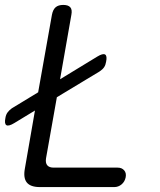

<svg xmlns="http://www.w3.org/2000/svg" viewBox="-32 -760 652 780"><path d="M130 0Q92 0 77 -18.5Q62 -37 69 -75L110 -311L26 -260Q3 -246 -6 -251.5Q-15 -257 -10 -281Q-8 -294 -1.5 -303Q5 -312 16 -320L123 -385L179 -700Q183 -721 194 -730.5Q205 -740 225 -740Q245 -740 253.5 -730.5Q262 -721 258 -700L212 -438L363 -530Q386 -544 395 -538.5Q404 -533 399 -509Q397 -496 391 -487Q385 -478 373 -470L199 -365L155 -117Q152 -98 160 -88.5Q168 -79 186 -79H446Q463 -79 472.5 -68Q482 -57 478.5 -39.5Q475 -22 462 -11Q449 0 432 0Z"/></svg>

Font: Maple Mono Light
Style: Italic
Weight: 300
Italic angle: -10°
Monospace: yes
Designer: subframe7536
Version: Version 7.000